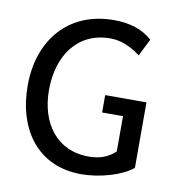

<svg xmlns="http://www.w3.org/2000/svg" viewBox="-72 -673 708 751"><g transform="rotate(10 281.5 -298.0)"><path d="M299 10C374 10 461 -16 502 -51V-311H338V-242H421V-102C394 -76 360 -63 316 -63C188 -63 118 -162 118 -293C118 -428 189 -533 320 -533C359 -533 399 -518 440 -487L474 -555C435 -590 384 -606 322 -606C138 -606 33 -473 33 -296C33 -120 127 10 299 10Z"/></g></svg>

Font: linja pona
Style: Regular
Weight: 400
Foundry: jan Same & David A Roberts
Version: Version 4.9